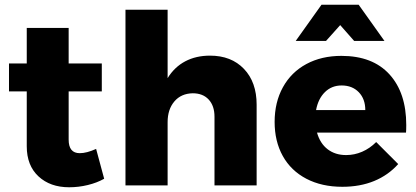

<svg xmlns="http://www.w3.org/2000/svg" viewBox="-20 -783 1759 811"><path d="M420 -28Q390 -11 351 -1.5Q312 8 272 8Q192 8 142.5 -38Q93 -84 93 -165V-397H18V-515H93V-665H270V-515H410V-397H270V-193Q270 -136 317 -136Q346 -136 386 -154Z M1064 -341V0H886V-290Q886 -336 861.5 -362.5Q837 -389 794 -389Q745 -388 716.5 -354.5Q688 -321 688 -267V0H510V-742H688V-453Q717 -500 762.5 -524Q808 -548 867 -548Q957 -548 1010.5 -492Q1064 -436 1064 -341Z M1696 -255Q1696 -234 1695 -223H1319Q1332 -177 1364 -152.5Q1396 -128 1442 -128Q1477 -128 1509.5 -142Q1542 -156 1569 -183L1662 -90Q1620 -43 1560.5 -18.5Q1501 6 1426 6Q1339 6 1274 -28Q1209 -62 1174.5 -124Q1140 -186 1140 -268Q1140 -351 1175 -414.5Q1210 -478 1274 -512.5Q1338 -547 1422 -547Q1554 -547 1625 -469Q1696 -391 1696 -255ZM1523 -318Q1523 -365 1495.5 -393.5Q1468 -422 1423 -422Q1381 -422 1352.5 -394Q1324 -366 1315 -318ZM1604 -610H1476L1417 -677L1357 -610H1229L1338 -763H1495Z"/></svg>

Font: Montserrat arm2
Style: Bold
Weight: 700
Designer: Julieta Ulanovsky
Foundry: Julieta Ulanovsky
Version: Version 6.000